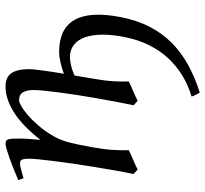

<svg xmlns="http://www.w3.org/2000/svg" viewBox="-44 -453 741 693"><g transform="rotate(-90 326.5 -106.5)"><path d="M610.8 -39.1Q599.6 17.6 576.9 62Q554.2 106.4 520.3 140.9Q486.3 175.3 440.9 200.7Q395.5 226.1 338.9 244.1Q334.5 237.3 330.8 230Q327.1 222.7 324.7 214.4Q366.2 202.1 401.4 180.4Q436.5 158.7 463.6 129.2Q490.7 99.6 509.5 62Q528.3 24.4 537.6 -19.5Q547.9 -66.9 547.9 -105Q547.9 -143.1 538.6 -169.7Q529.3 -196.3 511 -210.4Q492.7 -224.6 466.3 -224.6Q454.6 -224.6 436.5 -220.5Q418.5 -216.3 400.4 -208L390.1 -147Q382.3 -103.5 380.1 -72.3Q377.9 -41 378.9 -12.2Q372.6 -8.8 363 -4.6Q353.5 -0.5 343.5 3.9Q333.5 8.3 324.2 12.5Q314.9 16.6 309.1 20L293 4.9Q299.3 -24.9 305.9 -59.3Q312.5 -93.8 318.6 -129.2Q324.7 -164.6 330.1 -199.2Q335.4 -233.9 339.4 -264.2Q343.3 -294.4 345.7 -318.4Q348.1 -342.3 348.1 -356.4Q348.1 -378.9 340.1 -393.6Q332 -408.2 311 -408.2Q304.7 -408.2 290.5 -400.4Q276.4 -392.6 258.1 -377Q239.7 -361.3 219.5 -337.9Q199.2 -314.5 181.2 -283.2Q167.5 -259.8 158.9 -227.1Q150.4 -194.3 142.1 -147Q134.3 -103.5 132.1 -72.3Q129.9 -41 130.9 -12.2Q124.5 -8.8 115 -4.6Q105.5 -0.5 95.5 3.9Q85.4 8.3 76.2 12.5Q66.9 16.6 61 20L44.9 4.9Q51.8 -27.3 58.3 -64.9Q64.9 -102.5 71 -140.4Q77.1 -178.2 82.5 -215.1Q87.9 -252 91.8 -283Q95.7 -314 97.9 -337.4Q100.1 -360.8 100.1 -372.1Q100.1 -383.3 98.9 -389.9Q97.7 -396.5 95.5 -399.7Q93.3 -402.8 89.8 -403.8Q86.4 -404.8 82 -404.8Q77.6 -404.8 69.1 -402.8Q60.5 -400.9 51.8 -398.4Q41.5 -395.5 29.8 -392.1L22.9 -411.1Q43.5 -419.9 64.2 -428.2Q85 -436.5 103 -442.9Q121.1 -449.2 134.5 -453.1Q147.9 -457 153.8 -457Q160.6 -457 164.6 -454.8Q168.5 -452.6 170.2 -446.8Q171.9 -440.9 172.4 -430.2Q172.9 -419.4 172.9 -401.9Q172.9 -396.5 172.4 -387.2Q171.9 -377.9 171.1 -367.4Q170.4 -356.9 169.4 -346.9Q168.5 -336.9 168 -331.1Q221.2 -397.9 268.8 -427.5Q316.4 -457 360.4 -457Q375.5 -457 387.5 -452.6Q399.4 -448.2 407.2 -438.2Q415 -428.2 419.2 -411.9Q423.3 -395.5 423.3 -372.1Q423.3 -363.8 421.9 -350.6Q420.4 -337.4 418.2 -320.6Q416 -303.7 413.1 -284.7Q410.2 -265.6 406.7 -246.1Q417.5 -250.5 428.5 -253.7Q439.5 -256.8 449.7 -259Q460 -261.2 469 -262.5Q478 -263.7 484.4 -263.7Q655.3 -263.7 610.8 -39.1Z"/></g></svg>

Font: Gentium Plus CyrE
Style: Italic
Weight: 400
Italic angle: -8°
Designer: J. Victor Gaultney, Annie Olsen, Iska Routamaa, Becca Hirsbrunner
Foundry: SIL International
Version: Version 5.000